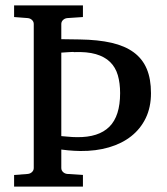

<svg xmlns="http://www.w3.org/2000/svg" viewBox="-20 -691 618 711"><path d="M424.8 -346.2Q424.8 -383.3 416.3 -412.6Q407.7 -441.9 387.7 -461.4Q367.7 -481 335 -490.5Q302.2 -500 253.9 -498Q252.9 -499 245.4 -498.5Q237.8 -498 229.5 -497.6Q219.7 -496.6 207 -496.1V-187Q218.3 -186 229 -185.1Q238.3 -184.1 248 -183.6Q257.8 -183.1 265.1 -183.1Q345.2 -182.1 385 -221.7Q424.8 -261.2 424.8 -346.2ZM539.1 -346.2Q539.1 -293.9 519.8 -253.9Q500.5 -213.9 465.8 -186.5Q431.2 -159.2 383.3 -145.3Q335.4 -131.3 277.8 -131.8Q267.1 -131.8 254.9 -132.6Q242.7 -133.3 231.9 -134.3Q219.2 -135.7 207 -137.2V-68.8Q207 -60.1 213.4 -54Q219.7 -47.9 229 -46.9L287.1 -43V0H32.2V-43L83 -46.9Q92.3 -47.9 98.6 -54Q105 -60.1 105 -68.8V-602.1Q105 -610.8 98.6 -616.9Q92.3 -623 83 -624L32.2 -627.9V-670.9H287.1V-627.9L229 -624Q219.7 -623 213.4 -616.9Q207 -610.8 207 -602.1V-545.9L274.9 -544.9Q343.3 -543.9 393.1 -532.5Q442.9 -521 475.3 -497.1Q507.8 -473.1 523.4 -436Q539.1 -398.9 539.1 -346.2Z"/></svg>

Font: Charis SIL Am
Style: Regular
Weight: 400
Foundry: SIL International
Version: Version 5.000